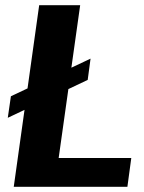

<svg xmlns="http://www.w3.org/2000/svg" viewBox="-20 -720 556 740"><path d="M171 -111H486L471 0H33L131 -700H289L194 -25ZM329 -494 318 -412 10 -266 22 -349Z"/></svg>

Font: Pathway Extreme 28pt
Style: Bold Italic
Weight: 700
Italic angle: -8°
Designer: Eduardo Rodriguez Tunni
Foundry: Eduardo Rodriguez Tunni
Version: Version 1.001;gftools[0.9.26]